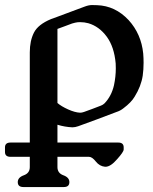

<svg xmlns="http://www.w3.org/2000/svg" viewBox="-32 -484 607 763"><path d="M170.9 -408.2 179.2 -411.1 303.7 -457.5Q320.3 -463.9 333.5 -463.9Q346.2 -463.9 354 -463.4Q425.8 -460.9 479 -404.3Q529.3 -349.1 537.1 -271.5Q538.6 -252.9 538.6 -234.9Q538.6 -208 535.2 -183.6Q528.8 -141.1 502.9 -99.6Q489.7 -77.1 458.5 -53.7Q446.3 -43.9 431.2 -39.1Q393.1 -24.4 355 -10.3Q316.9 3.9 278.8 17.6Q266.6 22 255.4 22Q225.1 20.5 196.3 11.7V82.5H438Q459.5 82.5 459.5 101.6V109.9Q459.5 119.6 433.6 148.4Q407.7 178.7 387.2 178.7H385.7Q363.8 176.8 348.9 158Q334 139.2 321.8 139.2H196.3V180.2Q196.3 204.1 220 212.6Q243.7 221.2 243.7 239.7Q243.7 259.3 221.7 259.3H61Q38.6 259.3 38.6 239.7Q38.6 221.2 62.5 212.6Q86.4 204.1 86.4 180.2V139.2H9.8Q-12.2 139.2 -12.2 120.1V101.6Q-12.2 82.5 9.8 82.5H86.4V-275.9Q86.4 -321.8 102.8 -354.2Q119.1 -386.7 170.9 -408.2ZM196.3 -74.7Q211.4 -61.5 238.5 -49.3Q265.6 -37.1 286.1 -36.1Q293.5 -36.1 301.8 -39.1Q318.4 -44.9 335.2 -51.3Q352.1 -57.6 369.6 -64.5Q377.4 -67.4 383.8 -73.7Q411.1 -102.5 420.9 -145Q428.2 -179.2 428.2 -212.4Q428.2 -222.7 427.7 -231.9Q421.9 -297.9 392.1 -338.4Q362.3 -378.9 319.3 -391.6Q303.2 -396 286.1 -396Q280.8 -396 275.9 -395.5Q267.6 -394.5 254.4 -390.6Q244.6 -386.7 224.4 -379.4Q204.1 -372.1 196.3 -369.1Z"/></svg>

Font: Caudex
Style: Bold
Weight: 700
Version: Version 1.01